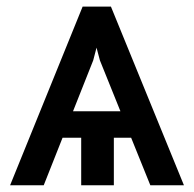

<svg xmlns="http://www.w3.org/2000/svg" viewBox="-20 -548 574 568"><path d="M424.7 0 367.9 -140.6H316.8V0H220.2V-140.6H165.1L109.4 0H9.9L224.4 -528.4H308.2L524.1 0ZM255.7 -369.3 196 -218.8H336.3L275.6 -369.3L265.6 -407Z"/></svg>

Font: Inter UI
Style: Regular
Weight: 400
Designer: Rasmus Andersson
Foundry: rsms
Version: Version 2.2